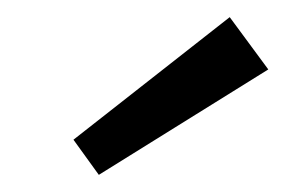

<svg xmlns="http://www.w3.org/2000/svg" viewBox="-20 -824 359 224"><path d="M95.3 -620 65.7 -661 248 -804 293 -743Z"/></svg>

Font: Bitter Thin
Style: Regular
Weight: 100
Designer: Sol Matas, and Bitter project Authors
Foundry: Sol Matas
Version: Version 2.002